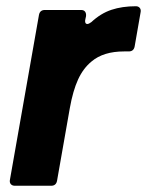

<svg xmlns="http://www.w3.org/2000/svg" viewBox="-20 -596 472 616"><path d="M28 0Q19 0 14.5 -5.5Q10 -11 12 -20L105 -548Q108 -564 124 -564H240Q249 -564 253 -558.5Q257 -553 256 -544L254 -535L253 -529Q253 -519 260 -519Q265 -519 273 -525Q303 -553 337.5 -564.5Q372 -576 416 -576Q424 -576 428.5 -570.5Q433 -565 431 -556L412 -447Q409 -431 393 -431H378Q312 -431 274 -399Q247 -377 230.5 -341Q214 -305 204 -249L163 -16Q160 0 144 0Z"/></svg>

Font: Open Sauce Two ExtraBold Italic
Style: Regular
Weight: 800
Italic angle: -10°
Designer: Alfredo Marco Pradil
Foundry: Creative Sauce Fz LLC
Version: Version 1.477